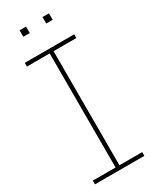

<svg xmlns="http://www.w3.org/2000/svg" viewBox="-232 -973 825 1029"><g transform="rotate(-30 180.0 -458.5)"><path d="M27 -729V-752H333V-729H192V-23H333V0H27V-23H168V-729ZM90 -917H130V-877H90ZM232 -917H272V-877H232Z"/></g></svg>

Font: Hepta Slab ExtraLight
Style: Regular
Weight: 200
Designer: Michael LaGattuta
Foundry: Michael LaGattuta
Version: Version 1.100